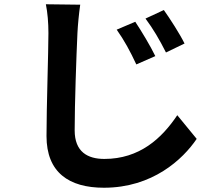

<svg xmlns="http://www.w3.org/2000/svg" viewBox="-20 -809 1040 900"><path d="M356 -787 195 -789C203 -750 207 -702 207 -654C207 -568 198 -305 198 -171C198 -1 303 71 467 71C695 71 837 -62 902 -158L811 -269C738 -160 634 -64 469 -64C391 -64 330 -97 330 -198C330 -323 338 -546 343 -654C345 -694 350 -745 356 -787ZM748 -762 662 -722C699 -672 726 -626 758 -563L845 -605C823 -650 777 -721 748 -762ZM614 -707 527 -670C563 -619 589 -571 619 -507L708 -546C686 -592 642 -665 614 -707Z"/></svg>

Font: DAIFUKU Sans JP
Style: Bold
Weight: 700
Designer: Original font ‘Source Han Sans JP’ : Ryoko NISHIZUKA  (kana, bopomofo & ideographs); Paul D. Hunt (Latin, Greek & Cyrill
Foundry: Daifuku
Version: Version 1.001